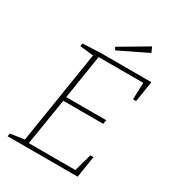

<svg xmlns="http://www.w3.org/2000/svg" viewBox="-205 -998 1025 1121"><g transform="rotate(30 307.5 -438.0)"><path d="M494 -145H515L492 0H20L23 -20L117 -34L216 -658L125 -668L128 -688L254 -693H589L567 -553H546L550 -666H249L202 -369H472L467 -342H198L147 -27H461ZM313 -748 302 -766 488 -876 504 -841Z"/></g></svg>

Font: Bitter ExtraLight
Style: Italic
Weight: 200
Italic angle: -9°
Designer: Sol Matas, and Bitter project Authors
Foundry: Sol Matas
Version: Version 2.001